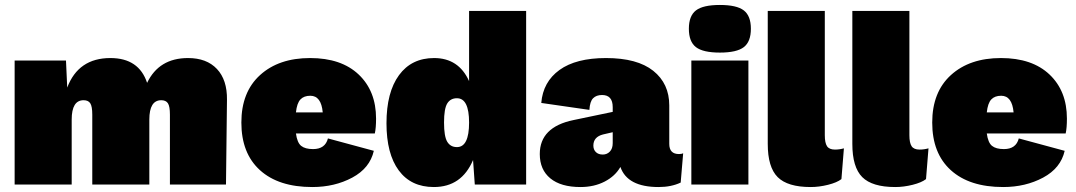

<svg xmlns="http://www.w3.org/2000/svg" viewBox="-20 -744 4338 774"><path d="M39 0V-500H246L251 -391Q296 -510 425 -510Q540 -510 573 -410Q621 -510 738 -510Q813 -510 854.5 -466Q896 -422 895 -342L891 0H665V-282Q665 -315 657 -327.5Q649 -340 630 -340Q582 -340 582 -262V0H352V-282Q352 -315 344 -327.5Q336 -340 317 -340Q269 -340 269 -262V0Z M1496 -266Q1496 -228 1491 -206H1173Q1178 -169 1194 -156Q1210 -143 1242 -143Q1291 -143 1302 -186L1487 -136Q1471 -66 1400 -28Q1329 10 1239 10Q1103 10 1028 -58Q953 -126 953 -250Q953 -373 1028.5 -441.5Q1104 -510 1230 -510Q1356 -510 1426 -443.5Q1496 -377 1496 -266ZM1231 -358Q1205 -358 1191 -343Q1177 -328 1173 -291H1281Q1275 -358 1231 -358Z M1871 -700H2101V0H1894L1887 -99Q1841 10 1729 10Q1637 10 1587.5 -57Q1538 -124 1538 -247Q1538 -372 1588.5 -441Q1639 -510 1730 -510Q1829 -510 1871 -417ZM1822 -151Q1871 -151 1871 -250Q1871 -348 1822 -348Q1796 -348 1783 -327Q1770 -306 1770 -250Q1770 -194 1783 -172.5Q1796 -151 1822 -151Z M2717 -123Q2728 -123 2734 -126L2724 -8Q2686 10 2635 10Q2509 10 2481 -71Q2460 -34 2417.5 -12Q2375 10 2320 10Q2241 10 2198.5 -25Q2156 -60 2156 -123Q2156 -232 2292 -260L2450 -293V-312Q2450 -361 2407 -361Q2384 -361 2371 -348Q2358 -335 2356 -301L2162 -329Q2169 -414 2235.5 -462Q2302 -510 2423 -510Q2549 -510 2613.5 -458.5Q2678 -407 2678 -319V-164Q2678 -123 2717 -123ZM2410 -121Q2427 -121 2438.5 -133Q2450 -145 2450 -167V-211L2411 -202Q2372 -192 2372 -157Q2372 -141 2382 -131Q2392 -121 2410 -121Z M2978.5 -554Q2950 -532 2882 -532Q2814 -532 2785.5 -554Q2757 -576 2757 -628Q2757 -680 2785.5 -702Q2814 -724 2882 -724Q2950 -724 2978.5 -702Q3007 -680 3007 -628Q3007 -576 2978.5 -554ZM2997 -500V0H2767V-500Z M3305 -700V-199Q3305 -168 3314 -154.5Q3323 -141 3346 -141Q3364 -141 3382 -146L3372 -22Q3354 -8 3318 1Q3282 10 3248 10Q3155 10 3115 -30Q3075 -70 3075 -164V-700Z M3646 -700V-199Q3646 -168 3655 -154.5Q3664 -141 3687 -141Q3705 -141 3723 -146L3713 -22Q3695 -8 3659 1Q3623 10 3589 10Q3496 10 3456 -30Q3416 -70 3416 -164V-700Z M4281 -266Q4281 -228 4276 -206H3958Q3963 -169 3979 -156Q3995 -143 4027 -143Q4076 -143 4087 -186L4272 -136Q4256 -66 4185 -28Q4114 10 4024 10Q3888 10 3813 -58Q3738 -126 3738 -250Q3738 -373 3813.5 -441.5Q3889 -510 4015 -510Q4141 -510 4211 -443.5Q4281 -377 4281 -266ZM4016 -358Q3990 -358 3976 -343Q3962 -328 3958 -291H4066Q4060 -358 4016 -358Z"/></svg>

Font: Elaine Sans Black
Style: Regular
Weight: 900
Designer: Wei Huang
Foundry: Wei Huang
Version: Version 2.001;December 24, 2019;FontCreator 12.0.0.2547 64-b